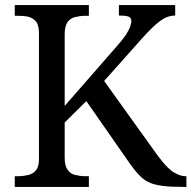

<svg xmlns="http://www.w3.org/2000/svg" viewBox="-20 -734 752 754"><path d="M329 0H38V-42H51C66 -42 79 -44 92 -47C104 -50 114 -56 122 -66C129 -75 133 -90 133 -109V-604C133 -624 129 -639 122 -649C114 -658 104 -665 92 -668C79 -671 66 -672 51 -672H38V-714H329V-672H316C301 -672 288 -670 275 -667C262 -664 252 -657 245 -647C238 -637 234 -621 234 -600V-318L441 -555C456 -572 467 -586 475 -598C482 -610 488 -620 491 -629C494 -638 496 -645 496 -651C496 -660 492 -666 484 -669C476 -672 464 -673 447 -673V-714H668V-673C653 -673 638 -669 625 -662C611 -654 597 -643 582 -629C567 -615 551 -598 534 -579L389 -416L600 -122C613 -105 625 -90 637 -78C649 -66 661 -57 674 -51C686 -45 698 -42 710 -42H712V0H701C668 0 640 -1 619 -4C597 -7 579 -11 565 -18C550 -25 538 -34 527 -46C516 -57 504 -72 491 -90L319 -337L234 -253V-114C234 -93 238 -78 245 -68C252 -57 262 -50 275 -47C288 -44 301 -42 316 -42H329V0Z"/></svg>

Font: NameLogos Serif
Style: Regular
Weight: 500
Version: Version 0.1